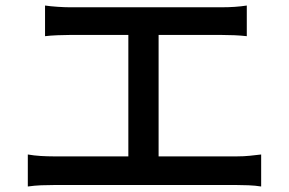

<svg xmlns="http://www.w3.org/2000/svg" viewBox="-20 -702 1040 691"><path d="M80.1 -146Q102.5 -142.1 127 -140.6Q151.4 -139.2 172.9 -139.2H441.9V-576.2H231Q214.4 -576.2 188 -575.2Q161.6 -574.2 142.1 -571.8V-682.1Q161.6 -679.2 187.7 -677.5Q213.9 -675.8 231 -675.8H777.8Q827.6 -675.8 868.2 -682.1V-571.8Q847.2 -574.2 823.5 -575.2Q799.8 -576.2 777.8 -576.2H550.8V-139.2H833Q856.9 -139.2 878.7 -141.4Q900.4 -143.6 919.9 -146V-30.8Q899.9 -34.2 874.3 -35.2Q848.6 -36.1 833 -36.1H172.9Q151.4 -36.1 127.7 -35.2Q104 -34.2 80.1 -30.8Z"/></svg>

Font: Source Han Sans CN Medium
Style: Regular
Weight: 500
Designer: Ryoko NISHIZUKA  (kana, bopomofo & ideographs); Paul D. Hunt (Latin, Greek & Cyrillic); Sandoll Communications , Soo-you
Foundry: Adobe
Version: Version 2.004;hotconv 1.0.118;makeotfexe 2.5.65603